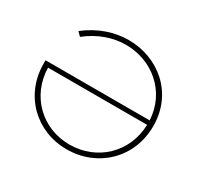

<svg xmlns="http://www.w3.org/2000/svg" viewBox="-149 -890 1124 1081"><g transform="rotate(30 413.0 -350.0)"><path d="M398 -704C307 -704 211 -673 126 -606L150 -582C228 -644 315 -673 398 -673C566 -673 715 -555 725 -371H48V-350C48 -145 202 4 401 4C601 4 759 -145 759 -353C759 -568 590 -704 398 -704ZM401 -27C224 -27 85 -160 81 -342H725C720 -159 579 -27 401 -27Z"/></g></svg>

Font: Talent ExtraLight
Style: Regular
Weight: 200
Designer: Mike Powis
Version: Version 1.001;hotconv 1.0.109;makeotfexe 2.5.65596